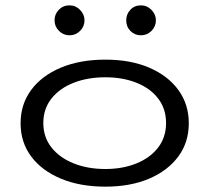

<svg xmlns="http://www.w3.org/2000/svg" viewBox="-20 -690 790 718"><path d="M374 8Q279 8 207.5 -22Q136 -52 96.5 -105Q57 -158 57 -229Q57 -300 96.5 -353.5Q136 -407 207.5 -437Q279 -467 374 -467Q468 -467 538 -437Q608 -407 647 -353.5Q686 -300 686 -229Q686 -158 647 -105Q608 -52 538 -22Q468 8 374 8ZM374 -58Q439 -58 490.5 -79Q542 -100 571.5 -138.5Q601 -177 601 -230Q601 -283 571.5 -321.5Q542 -360 490.5 -380.5Q439 -401 374 -401Q308 -401 255.5 -380.5Q203 -360 172.5 -321.5Q142 -283 142 -230Q142 -177 172.5 -138.5Q203 -100 255.5 -79Q308 -58 374 -58ZM240 -558Q217 -558 200.5 -574.5Q184 -591 184 -614Q184 -637 200 -653.5Q216 -670 240 -670Q263 -670 279.5 -653Q296 -636 296 -614Q296 -591 279.5 -574.5Q263 -558 240 -558ZM507 -558Q484 -558 468 -574Q452 -590 452 -614Q452 -637 467.5 -653.5Q483 -670 507 -670Q530 -670 546.5 -653Q563 -636 563 -614Q563 -591 546.5 -574.5Q530 -558 507 -558Z"/></svg>

Font: Inconsolata ExtraExpanded Thin
Style: Regular
Weight: 100
Width: 8
Monospace: yes
Designer: Raph Levien, Cyreal, Brenton Simpson
Foundry: Raph Levien, Cyreal, Google
Version: Version 3.100; ttfautohint (v1.8.4.7-5d5b)